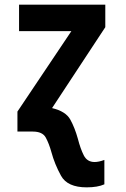

<svg xmlns="http://www.w3.org/2000/svg" viewBox="-20 -566 540 826"><path d="M429 227V122Q405 131 387 131Q355 131 340.5 102.5Q326 74 315 31Q302 -16 282.5 -51.5Q263 -87 204 -101L433 -449V-546H62V-432H287L55 -86V0H121Q163 0 177 26Q191 52 201 88Q215 140 242.5 190Q270 240 353 240Q400 240 429 227Z"/></svg>

Font: Noto Sans Mono UI Condensed
Style: Bold
Weight: 700
Width: 3
Designer: Monotype Design team
Foundry: Monotype Imaging Inc.
Version: 1.000